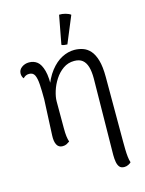

<svg xmlns="http://www.w3.org/2000/svg" viewBox="-141 -829 860 1139"><g transform="rotate(-15 289.5 -259.5)"><path d="M478 227Q458 227 448.5 215.5Q439 204 435.5 184.5Q432 165 432 141L438 -328Q438 -371 429.5 -399.5Q421 -428 402.5 -443Q384 -458 352 -458Q314 -458 284 -437Q254 -416 233 -383.5Q212 -351 201 -315.5Q190 -280 190 -253V-88Q190 -57 192.5 -38Q195 -19 200 -4Q192 2 181.5 7.5Q171 13 156 13Q132 13 121 -7.5Q110 -28 112 -66L122 -284Q122 -338 119.5 -376Q117 -414 107.5 -433.5Q98 -453 74 -453Q61 -453 52 -448Q43 -443 37 -436Q32 -441 29 -449.5Q26 -458 26 -467Q26 -490 45.5 -504.5Q65 -519 91 -519Q120 -519 141 -502.5Q162 -486 173.5 -444Q185 -402 181 -326L167 -331Q189 -398 222 -440Q255 -482 293 -501.5Q331 -521 369 -521Q396 -521 421.5 -512.5Q447 -504 466.5 -482Q486 -460 497.5 -420.5Q509 -381 509 -318V79Q509 101 509.5 126.5Q510 152 512.5 174Q515 196 520 209Q515 215 503 221Q491 227 478 227ZM339 -563Q331 -563 320 -564.5Q309 -566 304 -570L337 -746Q355 -747 375.5 -741.5Q396 -736 407 -727Z"/></g></svg>

Font: Arima
Style: Regular
Weight: 400
Designer: Joana Correia and Natanael Gama
Foundry: NDISCOVER
Version: Version 1.101;gftools[0.9.23]